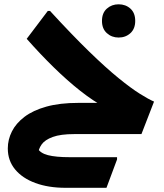

<svg xmlns="http://www.w3.org/2000/svg" viewBox="-20 -639 782 915"><path d="M334.4 0Q268.8 0 231.4 13.7Q193.9 27.5 178.5 49.3Q163.1 71.2 161.3 95.9L157.7 65.8Q171 90.8 208.5 100.4Q246 110.1 311.8 110.1H537.8V120.9L487.4 256H292Q210.6 256 148.7 233.2Q86.8 210.5 52 168.4Q17.2 126.4 17.2 68.3Q17.2 26.3 36.7 -12.5Q56.1 -51.3 96.7 -82.2Q137.3 -113.1 201.1 -130.9Q264.8 -148.7 353.7 -148.7H517.2L479.3 -128.3Q424.9 -157.1 363.3 -205.5Q301.7 -253.9 236.8 -317.4Q171.9 -380.8 107.3 -454L207.7 -586.8H218.5Q323.2 -472.7 403.9 -394.3Q484.6 -315.8 544.8 -266.9Q605 -218 646.8 -191.9Q688.6 -165.7 714.1 -154.9L654.1 0ZM545.2 -460.1Q512.4 -460.1 489.2 -481.1Q466 -502 466 -539.3Q466 -577.3 489.2 -597.9Q512.4 -618.5 545.2 -618.5Q578.7 -618.5 601.6 -597.9Q624.4 -577.3 624.4 -539.3Q624.4 -502 601.6 -481.1Q578.7 -460.1 545.2 -460.1Z"/></svg>

Font: Kufam
Style: Regular
Weight: 400
Designer: Wael Morcos, Artur Schmal
Foundry: Original Type
Version: Version 1.301; ttfautohint (v1.8.3)